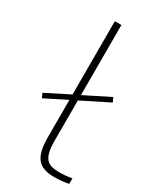

<svg xmlns="http://www.w3.org/2000/svg" viewBox="-186 -768 688 835"><g transform="rotate(30 158.0 -350.5)"><path d="M250 -20C190 -20 163 -37 163 -130V-331L299 -399L289 -421L163 -358V-710H130V-342L13 -283L23 -261L130 -315V-130C130 -28 159 9 240 9C264 9 289 7 312 2V-26C294 -22 267 -20 250 -20Z"/></g></svg>

Font: LT Wave Text Thin
Style: Regular
Weight: 100
Designer: Daniel Lyons
Version: Version 2.5 (Glyphs App)